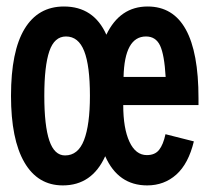

<svg xmlns="http://www.w3.org/2000/svg" viewBox="-20 -558 640 588"><path d="M357.4 -236.3Q357.4 -164.6 376.5 -123.8Q395.5 -83 429.7 -83Q454.6 -83 467.3 -99.1Q480 -115.2 486.8 -147L573.7 -125Q557.1 -56.6 520 -23.4Q482.9 9.8 430.7 9.8Q341.8 9.8 302.2 -79.6Q261.7 9.8 172.4 9.8Q95.7 9.8 54.7 -60.8Q13.7 -131.3 13.7 -264.6Q13.7 -400.9 55.2 -469.5Q96.7 -538.1 175.8 -538.1Q267.1 -538.1 305.7 -451.7Q347.2 -538.1 432.1 -538.1Q587.9 -538.1 587.9 -257.3V-236.3ZM255.4 -264.6Q255.4 -356.9 237.8 -401.6Q220.2 -446.3 182.1 -446.3Q146.5 -446.3 131.1 -401.1Q115.7 -356 115.7 -264.6Q115.7 -172.9 131.1 -127.4Q146.5 -82 179.2 -82Q219.2 -82 237.3 -128.9Q255.4 -175.8 255.4 -264.6ZM427.2 -446.3Q361.3 -446.3 358.4 -322.3H487.3Q483.4 -390.6 470.2 -418.5Q457 -446.3 427.2 -446.3Z"/></svg>

Font: Cousine
Style: Bold
Weight: 700
Monospace: yes
Designer: Steve Matteson
Foundry: Ascender Corporation
Version: Version 1.20